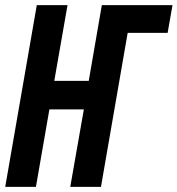

<svg xmlns="http://www.w3.org/2000/svg" viewBox="-37 -731 694 751"><path d="M175.3 -414.6 227.1 -710.9H106.9L-16.6 0H103.5L156.2 -303.2H291L237.8 0H357.9L462.4 -602.5H618.7L637.7 -710.9H361.3L310.1 -414.6Z"/></svg>

Font: Roboto Mono SemiBold
Style: Italic
Weight: 600
Italic angle: -10°
Monospace: yes
Designer: Google
Version: Version 3.000